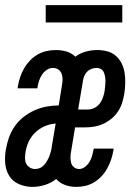

<svg xmlns="http://www.w3.org/2000/svg" viewBox="-24 -724 544 752"><path d="M103 8Q76 8 51 -2.5Q26 -13 12.5 -34.5Q-1 -56 -3.5 -83.5Q-6 -111 -1 -138Q3 -162 11 -185Q19 -208 33.5 -229Q48 -250 68.5 -266Q89 -282 111.5 -292Q134 -302 158 -306.5Q182 -311 206 -311L219 -392Q221 -404 221 -415Q221 -426 217 -436Q213 -446 204 -452Q195 -458 183 -458Q171 -458 159.5 -450.5Q148 -443 140.5 -431.5Q133 -420 129 -407.5Q125 -395 123 -383Q123 -382 123 -380.5Q123 -379 122 -378H45Q45 -380 45.5 -382Q46 -384 46 -386Q49 -404 55 -422Q61 -440 70.5 -456.5Q80 -473 93.5 -487Q107 -501 123.5 -510.5Q140 -520 158.5 -524Q177 -528 195 -528Q217 -528 237 -522Q257 -516 271 -502Q290 -516 312.5 -522Q335 -528 356 -528Q377 -528 396 -523Q415 -518 429.5 -505.5Q444 -493 452.5 -475.5Q461 -458 464 -438.5Q467 -419 466.5 -398.5Q466 -378 463 -358Q460 -340 454.5 -322Q449 -304 438.5 -288Q428 -272 413 -259.5Q398 -247 380.5 -239Q363 -231 344.5 -228Q326 -225 309 -225H270L254 -128Q252 -117 252 -106Q252 -95 255 -85Q258 -75 266.5 -68.5Q275 -62 286 -62Q298 -62 309 -70.5Q320 -79 326.5 -90Q333 -101 336.5 -113Q340 -125 342 -137Q343 -138 343 -139.5Q343 -141 343 -142H421Q421 -140 420.5 -138Q420 -136 420 -134Q417 -116 411 -98.5Q405 -81 396 -64.5Q387 -48 374 -34Q361 -20 344.5 -10Q328 0 310 4Q292 8 275 8Q252 8 231 0.5Q210 -7 196 -23Q176 -7 151.5 0.5Q127 8 103 8ZM282 -295H320Q333 -295 346 -301.5Q359 -308 367 -319Q375 -330 379.5 -343Q384 -356 386 -369Q387 -378 388 -387.5Q389 -397 389 -406Q389 -415 387.5 -424Q386 -433 382.5 -441Q379 -449 371.5 -453.5Q364 -458 354 -458Q345 -458 335 -454.5Q325 -451 317.5 -443.5Q310 -436 306 -426.5Q302 -417 301 -408ZM114 -62Q123 -62 132.5 -66Q142 -70 149 -78Q156 -86 161 -95Q166 -104 169.5 -113Q173 -122 175.5 -131.5Q178 -141 179 -151L194 -240Q173 -239 152 -230Q131 -221 114.5 -205.5Q98 -190 88.5 -169.5Q79 -149 76 -128Q74 -116 74 -104.5Q74 -93 78.5 -83.5Q83 -74 92.5 -68Q102 -62 114 -62ZM155 -636V-704H455V-636Z"/></svg>

Font: Iosevka SS04
Style: Italic
Weight: 400
Italic angle: -9°
Monospace: yes
Designer: Belleve Invis
Foundry: Belleve Invis
Version: Version 19.0.0; ttfautohint (v1.8.4)